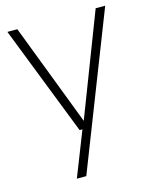

<svg xmlns="http://www.w3.org/2000/svg" viewBox="-114 -617 733 914"><g transform="rotate(-15 252.5 -160.0)"><path d="M222.5 0 11.5 -540.5H60.5L253 -37.5L446.5 -540.5H493.5L196.5 220H150L236.5 0Z"/></g></svg>

Font: Encode Sans XLt
Style: Regular
Weight: 200
Designer: Multiple Designers
Foundry: Impallari Type
Version: Version 3.002; ttfautohint (v1.8.3) -l 8 -r 50 -G 200 -x 14 